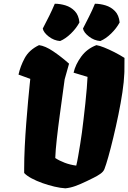

<svg xmlns="http://www.w3.org/2000/svg" viewBox="-20 -998 686 1028"><path d="M330.1 10.3Q303.7 8.8 271.5 1.2Q239.3 -6.3 207 -17.8Q174.8 -29.3 148.9 -43.2Q123 -57.1 109.4 -71.8V-95.2Q109.4 -148.4 112.5 -212.4Q115.7 -276.4 120.6 -339.8Q125.5 -403.3 130.4 -456.5Q135.3 -509.8 138.7 -542.2Q142.1 -574.7 142.1 -575.7L79.1 -598.6Q88.9 -643.6 112.5 -687.3Q136.2 -731 189 -756.3Q222.2 -752 264.4 -723.6Q306.6 -695.3 349.6 -657.2V-656.7L326.2 -573.2L300.3 -383.8Q291 -315.9 284.2 -254.6Q277.3 -193.4 275.9 -151.9Q298.3 -137.2 326.7 -126.5Q355 -115.7 388.2 -111.3Q392.6 -127.9 398.2 -159.7Q403.8 -191.4 409.4 -226.6Q415 -261.7 418.5 -287.6Q422.4 -316.9 427.2 -357.9Q432.1 -398.9 436.8 -442.6Q441.4 -486.3 444.6 -524.7Q447.8 -563 448.7 -586.4L374 -608.9Q383.8 -652.3 414.6 -694.6Q445.3 -736.8 496.1 -756.3Q512.2 -753.9 537.8 -743.7Q563.5 -733.4 592.3 -718.8Q621.1 -704.1 646.5 -688Q646.5 -656.2 646.2 -640.6Q646 -625 646 -613.8Q646 -610.8 645.5 -603.5Q644 -562 635.5 -504.6Q627 -447.3 614 -384.3Q601.1 -321.3 586.9 -262.5Q572.8 -203.6 560.1 -158.7Q547.4 -113.8 539.1 -92.8Q533.7 -78.6 516.8 -66.9Q500 -55.2 480.2 -45.7Q460.4 -36.1 444.8 -28.3Q410.6 -11.7 383.5 -2Q356.4 7.8 330.1 10.3ZM517.1 -778.3Q483.9 -780.8 456.1 -802.5Q428.2 -824.2 424.3 -845.2Q439.5 -875 456.8 -909.2Q474.1 -943.4 488.3 -978Q516.1 -978 545.2 -969.2Q574.2 -960.4 595.5 -938.7Q616.7 -917 620.6 -877.9Q604 -846.7 575.2 -818.6Q546.4 -790.5 517.1 -778.3ZM301.8 -778.3Q268.6 -780.8 240.7 -802.5Q212.9 -824.2 209 -845.2Q228.5 -882.8 243.7 -913.1Q258.8 -943.4 273.4 -978Q301.8 -978 330.6 -969.2Q359.4 -960.4 380.4 -938.7Q401.4 -917 405.3 -877.9Q388.7 -846.7 359.9 -818.6Q331.1 -790.5 301.8 -778.3Z"/></svg>

Font: Fruktur
Style: Italic
Weight: 400
Italic angle: -8°
Designer: Viktoriya Grabowska, Eben Sorkin
Foundry: Viktoriya Grabowska
Version: Version 1.008; ttfautohint (v1.8.4.7-5d5b)